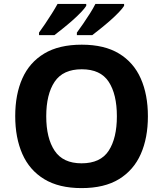

<svg xmlns="http://www.w3.org/2000/svg" viewBox="-20 -954 836 984"><path d="M738 -358Q738 -247 701.5 -164.5Q665 -82 590 -36Q515 10 398 10Q282 10 206.5 -36Q131 -82 94.5 -165Q58 -248 58 -359Q58 -470 94.5 -552Q131 -634 206.5 -679.5Q282 -725 399 -725Q515 -725 590 -679.5Q665 -634 701.5 -551.5Q738 -469 738 -358ZM217 -358Q217 -246 260 -181.5Q303 -117 398 -117Q495 -117 537 -181.5Q579 -246 579 -358Q579 -471 537 -535Q495 -599 399 -599Q303 -599 260 -535Q217 -471 217 -358ZM616 -924Q608 -911 589 -891Q570 -871 545 -849Q520 -827 495.5 -807.5Q471 -788 453 -774H374V-787Q388 -806 406 -832Q424 -858 441 -885Q458 -912 469 -934H616ZM422 -924Q414 -911 395 -891Q376 -871 351 -849Q326 -827 301.5 -807.5Q277 -788 259 -774H180V-787Q194 -806 211.5 -832Q229 -858 246 -885Q263 -912 275 -934H422Z"/></svg>

Font: Noto Sans Lisu
Style: Regular
Weight: 400
Designer: Monotype Design Team. David Williams.
Foundry: Monotype Imaging Inc.
Version: Version 2.102